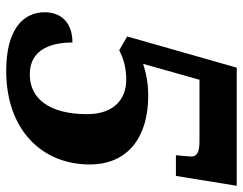

<svg xmlns="http://www.w3.org/2000/svg" viewBox="-100 -654 764 603"><g transform="rotate(90 281.5 -352.0)"><path d="M202 10C388 10 496 -103 496 -252C496 -371 412 -436 280 -436C233 -436 203 -427 180 -420L230 -597H424C460 -597 471 -587 471 -572C471 -565 469 -541 467 -523H532L563 -714H192L94 -370L137 -345C160 -356 187 -367 230 -367C292 -367 338 -327 338 -244C338 -125 289 -64 213 -64C130 -64 113 -139 113 -198C47 -198 18 -159 18 -111C18 -45 69 10 202 10Z"/></g></svg>

Font: Noto Serif Tamil SemiCondensed ExtraBold
Style: Italic
Weight: 800
Width: 4
Italic angle: -12°
Designer: Indian Type Foundry, Tom Grace, and the Monotype Design Team
Foundry: Monotype Imaging Inc.
Version: Version 2.003